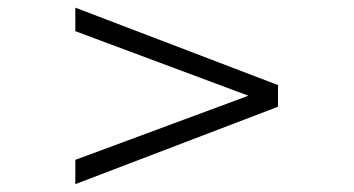

<svg xmlns="http://www.w3.org/2000/svg" viewBox="-20 -507 910 494"><path d="M173.8 -33.2V-95.7L619.1 -260.7L173.8 -426.8V-487.3L695.3 -288.1V-232.4Z"/></svg>

Font: Padauk Book
Style: Regular
Weight: 400
Designer: Debbi Hosken, Becca Hirsbrunner Spalinger
Foundry: SIL International
Version: Version 5.000